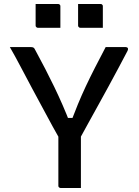

<svg xmlns="http://www.w3.org/2000/svg" viewBox="-20 -934 690 954"><path d="M382 0Q365 0 348 0Q331 0 314.5 0Q298 0 281 0Q278 0 275.5 -1.5Q273 -3 271.5 -5Q270 -7 270 -11Q270 -84 270 -160Q270 -236 270 -309H382Q382 -276 382 -240Q382 -204 382 -168.5Q382 -133 382 -100Q382 -75 382 -50Q382 -25 382 0ZM29 -700Q57 -700 83 -700Q109 -700 133 -700Q140 -700 144 -698.5Q148 -697 151 -693Q154 -689 157 -682Q182 -636 205 -591.5Q228 -547 249.5 -502.5Q271 -458 291.5 -411Q312 -364 331 -314L299 -348H363L326 -312Q347 -367 366.5 -414.5Q386 -462 407 -506.5Q428 -551 452 -598Q476 -645 505 -700Q532 -700 557 -700Q582 -700 605 -700Q612 -700 615 -695Q618 -690 613 -680Q591 -638 567.5 -594Q544 -550 519.5 -505Q495 -460 469.5 -414Q444 -368 419.5 -323.5Q395 -279 372 -237Q339 -237 320.5 -237Q302 -237 293 -238Q284 -239 280.5 -241Q277 -243 275 -246Q263 -266 242.5 -304Q222 -342 195.5 -391Q169 -440 140 -494Q111 -548 83 -601.5Q55 -655 29 -700ZM157 -914Q185 -914 213 -914Q241 -914 269 -914Q273 -914 275 -912.5Q277 -911 278.5 -909Q280 -907 280 -903V-796Q252 -796 224 -796Q196 -796 168 -796Q165 -796 162.5 -797.5Q160 -799 158.5 -801.5Q157 -804 157 -807ZM368 -914Q396 -914 424 -914Q452 -914 480 -914Q484 -914 486 -912.5Q488 -911 489.5 -909Q491 -907 491 -903V-796Q463 -796 435 -796Q407 -796 379 -796Q376 -796 373.5 -797.5Q371 -799 369.5 -801.5Q368 -804 368 -807Z"/></svg>

Font: Recursive Medium
Style: Regular
Weight: 500
Version: Version 1.085